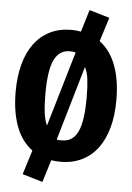

<svg xmlns="http://www.w3.org/2000/svg" viewBox="-63 -874 725 1056"><g transform="rotate(5 300.0 -346.0)"><path d="M578 -347Q578 -264 560 -197Q542 -130 507 -82.5Q472 -35 420 -9Q368 17 300 17Q286 17 274 16Q262 15 250 13L212 136L100 103L142 -31Q82 -75 52 -155Q22 -235 22 -347Q22 -429 40 -496.5Q58 -564 93 -611.5Q128 -659 180 -685Q232 -711 300 -711Q314 -711 326.5 -709.5Q339 -708 351 -706L388 -828L500 -795L458 -663Q518 -618 548 -538Q578 -458 578 -347ZM186 -347Q186 -287 191.5 -244Q197 -201 210 -175L332 -589Q319 -593 300 -593Q242 -593 214 -536Q186 -479 186 -347ZM414 -347Q414 -406 409 -447Q404 -488 390 -514L270 -103Q277 -101 284 -101H300Q359 -101 386.5 -158.5Q414 -216 414 -347Z"/></g></svg>

Font: Qzxlaeiskcpccdgjqmyffctclhy
Style: Regular
Weight: 700
Monospace: yes
Designer: Carrois Corporate & Edenspiekermann
Foundry: Carrois Corporate GbR & Edenspiekermann AG
Version: Version 2.001